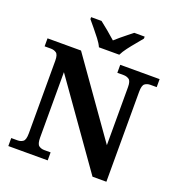

<svg xmlns="http://www.w3.org/2000/svg" viewBox="-161 -1063 1110 1196"><g transform="rotate(20 394.0 -465.5)"><path d="M28 0V-53H70Q91 -53 106 -64Q121 -75 121 -118V-600Q121 -640 105.5 -650.5Q90 -661 70 -661H28V-714H250L603 -215V-600Q603 -640 587.5 -650.5Q572 -661 552 -661H510V-714H771V-661H729Q708 -661 693 -650Q678 -639 678 -596V0H586L196 -551V-118Q196 -75 211 -64Q226 -53 247 -53H289V0ZM348 -771Q338 -794 317.5 -820.5Q297 -847 275.5 -873Q254 -899 238 -918V-931H307Q328 -915 360.5 -888Q393 -861 415 -841Q430 -855 450 -871.5Q470 -888 490 -904Q510 -920 524 -931H593V-918Q578 -899 556 -873Q534 -847 514 -820.5Q494 -794 483 -771Z"/></g></svg>

Font: Noto Serif Vithkuqi
Style: Regular
Weight: 400
Version: Version 1.005